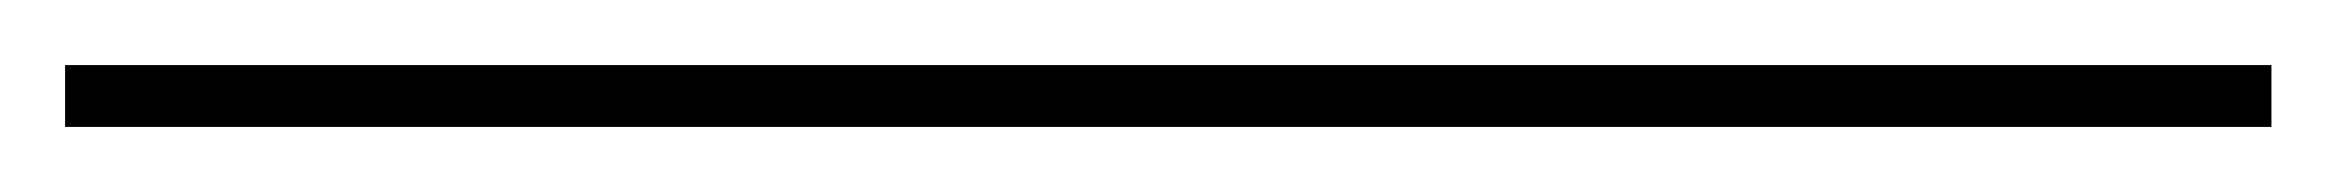

<svg xmlns="http://www.w3.org/2000/svg" viewBox="-30 108 718 59"><path d="M668 147H-10V128H668Z"/></svg>

Font: TypoPRO Sinkin Sans
Style: 100 Thin
Weight: 100
Designer: Keith Bates
Foundry: K-Type
Version: Sinkin Sans (version 1.0)  by Keith Bates   •   © 2014   www